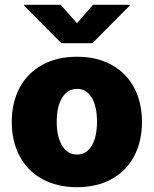

<svg xmlns="http://www.w3.org/2000/svg" viewBox="-20 -775 645 805"><path d="M29.3 -263.7Q29.3 -345.2 62.3 -407Q95.2 -468.8 157 -502.9Q218.8 -537.1 302.7 -537.1Q386.7 -537.1 448.2 -502.9Q509.8 -468.8 542.5 -407Q575.2 -345.2 575.2 -263.7Q575.2 -182.1 542.5 -120.4Q509.8 -58.6 448.2 -24.4Q386.7 9.8 302.7 9.8Q218.8 9.8 157 -24.4Q95.2 -58.6 62.3 -120.4Q29.3 -182.1 29.3 -263.7ZM386.7 -264.6Q386.7 -328.6 364.5 -365.5Q342.3 -402.3 303.7 -402.3Q263.7 -402.3 240.7 -365.5Q217.8 -328.6 217.8 -264.6Q217.8 -201.2 240.7 -164.1Q263.7 -127 303.7 -127Q342.3 -127 364.5 -164.1Q386.7 -201.2 386.7 -264.6ZM302.7 -677.7 370.1 -754.9H523.4V-751L367.2 -593.8H237.3L81.1 -751V-754.9H234.4Z"/></svg>

Font: Pretendard GOV Black
Style: Regular
Weight: 900
Designer: Base glyphs from Inter by Rasmus Andersson; Hangeul glyphs from Noto Sans CJK(Source Han Sans) by Jang Soo-young and Kan
Foundry: Kil Hyung-jin
Version: Version 1.309